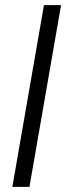

<svg xmlns="http://www.w3.org/2000/svg" viewBox="-20 -731 266 751"><path d="M218.8 -710.9 95.2 0H28.3L151.9 -710.9Z"/></svg>

Font: Roboto Condensed
Style: Italic
Weight: 400
Italic angle: -12°
Designer: Christian Robertson
Foundry: Google
Version: Version 3.0